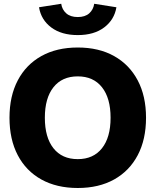

<svg xmlns="http://www.w3.org/2000/svg" viewBox="-20 -963 807 997"><path d="M383.8 13.2Q274.4 13.2 194.8 -31Q115.2 -75.2 72.3 -157Q29.3 -238.8 29.3 -351.6Q29.3 -463.9 72.3 -545.7Q115.2 -627.4 194.8 -671.9Q274.4 -716.3 383.8 -716.3Q493.2 -716.3 572.5 -671.9Q651.9 -627.4 695.1 -545.7Q738.3 -463.9 738.3 -351.6Q738.3 -238.8 695.1 -157Q651.9 -75.2 572.5 -31Q493.2 13.2 383.8 13.2ZM383.8 -136.7Q464.8 -136.7 509.5 -193.1Q554.2 -249.5 554.2 -351.6Q554.2 -453.6 509.5 -510Q464.8 -566.4 383.8 -566.4Q302.2 -566.4 257.6 -510Q212.9 -453.6 212.9 -351.6Q212.9 -249.5 257.6 -193.1Q302.2 -136.7 383.8 -136.7ZM383.8 -780.8Q299.3 -780.8 246.3 -820.3Q193.4 -859.9 182.6 -925.3L297.9 -943.4Q302.2 -913.1 324 -893.8Q345.7 -874.5 383.8 -874.5Q421.9 -874.5 443.4 -893.8Q464.8 -913.1 469.2 -943.4L584.5 -925.3Q573.7 -860.4 521 -820.6Q468.3 -780.8 383.8 -780.8Z"/></svg>

Font: Schibsted Grotesk ExtraBold
Style: Regular
Weight: 800
Designer: Bakken & Baeck AS, Henrik Kongsvoll
Foundry: Schibsted ASA
Version: Version 1.100; ttfautohint (v1.8.4.7-5d5b);gftools[0.9.25]